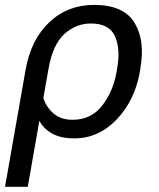

<svg xmlns="http://www.w3.org/2000/svg" viewBox="-46 -543 637 767"><path d="M-25.9 203.1H64.9L111.3 -60.5Q127.9 -28.8 162.4 -9.5Q196.8 9.8 250.5 9.8Q348.1 9.8 420.2 -65.9Q492.2 -141.6 512.2 -253.9L514.6 -269.5Q534.7 -381.8 491 -452.6Q447.3 -523.4 330.1 -523.4Q224.1 -523.4 150.9 -454.1Q77.6 -384.8 56.2 -264.2ZM244.1 -64.5Q195.3 -64.5 166 -91.3Q136.7 -118.2 127.4 -152.3L147.5 -266.6Q165 -366.2 211.7 -407.7Q258.3 -449.2 316.9 -449.2Q390.1 -449.2 413.1 -398.4Q436 -347.7 421.9 -269.5L419.4 -253.9Q405.3 -175.8 361.3 -120.1Q317.4 -64.5 244.1 -64.5Z"/></svg>

Font: Roboto Flex
Style: wght 400 wdth 100 opsz 14.0 GRAD 0.00 slnt -10.00 XTRA 468 XOPQ 96 YOPQ 79 YTLC 514 YTUC 712 YTAS 750 YTDE -203.00 YTFI 738
Weight: 400
Italic angle: -10°
Designer: Berlow after Robertson
Foundry: Google
Version: Version 3.100